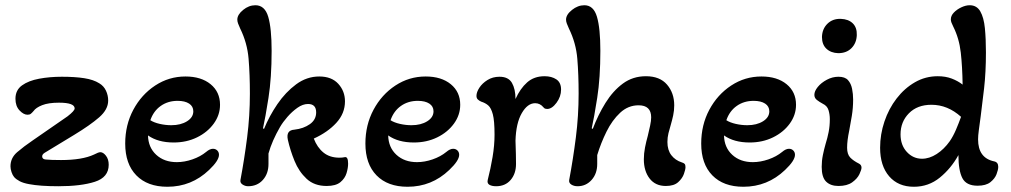

<svg xmlns="http://www.w3.org/2000/svg" viewBox="-20 -700 3858 733"><path d="M203 11Q168 11 140 9Q112 7 91 3Q69 -1 55.5 -8Q42 -15 34 -24Q28 -31 24 -43Q20 -55 20 -65Q20 -97 45.5 -119Q71 -141 105 -164L238 -256Q265 -277 265 -286Q265 -308 205 -308Q165 -308 141 -298.5Q117 -289 108 -276Q102 -269 97.5 -265.5Q93 -262 85 -262Q70 -262 54.5 -278.5Q39 -295 39 -323Q39 -356 64 -374Q89 -392 129.5 -399.5Q170 -407 216 -407Q266 -407 301.5 -401.5Q337 -396 359 -382Q376 -372 384.5 -354Q393 -336 393 -316Q393 -282 358.5 -252Q324 -222 263 -185L151 -117Q141 -111 141 -103Q141 -92 155 -91Q165 -90 180 -89.5Q195 -89 213 -89Q294 -89 339 -110Q356 -119 363 -119Q374 -119 384.5 -105.5Q395 -92 395 -71Q395 -23 342 -6Q289 11 203 11Z M619 13Q543 13 500.5 -30.5Q458 -74 458 -152Q458 -223 489 -281Q520 -339 572.5 -373.5Q625 -408 688 -408Q748 -408 784 -378.5Q820 -349 820 -300Q820 -261 796 -228Q772 -195 732 -175.5Q692 -156 643 -156Q583 -156 545 -183Q546 -137 576.5 -109Q607 -81 655 -81Q684 -81 714.5 -91.5Q745 -102 767 -120Q781 -132 793 -132Q803 -132 809.5 -125.5Q816 -119 816 -109Q816 -87 778 -51Q711 13 619 13ZM634 -222Q670 -222 694 -237Q718 -252 718 -275Q718 -294 702 -304.5Q686 -315 658 -315Q621 -315 593.5 -295.5Q566 -276 554 -241Q568 -232 590 -227Q612 -222 634 -222Z M927 11Q916 11 906 4.5Q896 -2 898 -13Q913 -93 923.5 -175.5Q934 -258 934 -342Q934 -416 929 -476Q924 -536 897 -591Q892 -602 889 -610Q886 -618 886 -625Q886 -644 908 -662Q930 -680 955 -680Q991 -680 1004 -636Q1017 -592 1017 -506Q1017 -403 1005 -326.5Q993 -250 984 -210L988 -208Q1008 -257 1039 -302.5Q1070 -348 1110.5 -378Q1151 -408 1199 -408Q1246 -408 1271.5 -380Q1297 -352 1297 -313Q1297 -267 1264 -231Q1231 -195 1178 -171Q1191 -137 1215 -117.5Q1239 -98 1276 -98Q1288 -98 1296 -100Q1309 -103 1309 -75Q1309 -59 1303 -39Q1297 -19 1279.5 -4.5Q1262 10 1227 10Q1180 10 1150.5 -17.5Q1121 -45 1104.5 -85.5Q1088 -126 1079 -166Q1071 -203 1104 -205Q1139 -209 1163 -226Q1187 -243 1187 -271Q1187 -303 1156 -303Q1136 -303 1115.5 -288.5Q1095 -274 1077.5 -254Q1060 -234 1049 -215Q1034 -189 1023 -164Q1012 -139 1005 -114V-74Q1005 -37 983.5 -13Q962 11 927 11Z M1536 13Q1460 13 1417.5 -30.5Q1375 -74 1375 -152Q1375 -223 1406 -281Q1437 -339 1489.5 -373.5Q1542 -408 1605 -408Q1665 -408 1701 -378.5Q1737 -349 1737 -300Q1737 -261 1713 -228Q1689 -195 1649 -175.5Q1609 -156 1560 -156Q1500 -156 1462 -183Q1463 -137 1493.5 -109Q1524 -81 1572 -81Q1601 -81 1631.5 -91.5Q1662 -102 1684 -120Q1698 -132 1710 -132Q1720 -132 1726.5 -125.5Q1733 -119 1733 -109Q1733 -87 1695 -51Q1628 13 1536 13ZM1551 -222Q1587 -222 1611 -237Q1635 -252 1635 -275Q1635 -294 1619 -304.5Q1603 -315 1575 -315Q1538 -315 1510.5 -295.5Q1483 -276 1471 -241Q1485 -232 1507 -227Q1529 -222 1551 -222Z M1874 11Q1858 11 1848.5 5.5Q1839 0 1842 -13Q1853 -56 1860.5 -100.5Q1868 -145 1868 -186Q1868 -239 1861.5 -263.5Q1855 -288 1844 -297.5Q1833 -307 1817 -312Q1810 -315 1804.5 -320Q1799 -325 1799 -334Q1799 -348 1810 -365Q1821 -382 1841 -394.5Q1861 -407 1887 -407Q1921 -407 1934.5 -383.5Q1948 -360 1948 -322Q1966 -362 1992.5 -385.5Q2019 -409 2059 -409Q2086 -409 2104 -397Q2122 -385 2122 -358Q2122 -331 2104.5 -307.5Q2087 -284 2069 -284Q2066 -284 2062 -285Q2058 -286 2055 -290Q2042 -306 2023 -306Q1994 -306 1972 -268Q1950 -230 1948 -163Q1949 -138 1949.5 -112Q1950 -86 1950 -74Q1950 -37 1929.5 -13Q1909 11 1874 11Z M2185 11Q2171 11 2161 4.5Q2151 -2 2153 -13Q2168 -93 2178.5 -175.5Q2189 -258 2189 -342Q2189 -416 2184 -476Q2179 -536 2152 -591Q2147 -602 2144 -610Q2141 -618 2141 -625Q2141 -644 2163.5 -662Q2186 -680 2211 -680Q2246 -680 2259 -636Q2272 -592 2272 -506Q2272 -403 2260 -326.5Q2248 -250 2239 -210L2243 -208Q2263 -261 2291.5 -307Q2320 -353 2358 -381Q2396 -409 2446 -409Q2499 -409 2526.5 -377Q2554 -345 2554 -298Q2554 -278 2550 -259.5Q2546 -241 2541 -224Q2536 -208 2532 -191.5Q2528 -175 2528 -158Q2528 -127 2543 -107.5Q2558 -88 2583 -80Q2590 -78 2593.5 -74.5Q2597 -71 2597 -62Q2597 -53 2591 -36Q2585 -19 2569 -4.5Q2553 10 2522 10Q2482 10 2460 -18.5Q2438 -47 2438 -92Q2438 -114 2442.5 -137Q2447 -160 2453 -181Q2458 -202 2462 -220.5Q2466 -239 2466 -252Q2466 -298 2418 -298Q2378 -298 2347.5 -269.5Q2317 -241 2295.5 -197.5Q2274 -154 2260 -108V-74Q2260 -37 2238.5 -13Q2217 11 2185 11Z M2818 13Q2742 13 2699.5 -30.5Q2657 -74 2657 -152Q2657 -223 2688 -281Q2719 -339 2771.5 -373.5Q2824 -408 2887 -408Q2947 -408 2983 -378.5Q3019 -349 3019 -300Q3019 -261 2995 -228Q2971 -195 2931 -175.5Q2891 -156 2842 -156Q2782 -156 2744 -183Q2745 -137 2775.5 -109Q2806 -81 2854 -81Q2883 -81 2913.5 -91.5Q2944 -102 2966 -120Q2980 -132 2992 -132Q3002 -132 3008.5 -125.5Q3015 -119 3015 -109Q3015 -87 2977 -51Q2910 13 2818 13ZM2833 -222Q2869 -222 2893 -237Q2917 -252 2917 -275Q2917 -294 2901 -304.5Q2885 -315 2857 -315Q2820 -315 2792.5 -295.5Q2765 -276 2753 -241Q2767 -232 2789 -227Q2811 -222 2833 -222Z M3180 -497Q3152 -498 3135 -514Q3118 -530 3118 -559Q3119 -590 3139 -609.5Q3159 -629 3190 -628Q3219 -627 3235.5 -611Q3252 -595 3251 -566Q3250 -536 3231 -516.5Q3212 -497 3180 -497ZM3181 10Q3151 10 3134 -6.5Q3117 -23 3117 -63Q3117 -86 3121.5 -108Q3126 -130 3132 -151Q3139 -173 3143.5 -196Q3148 -219 3148 -245Q3148 -263 3143 -279.5Q3138 -296 3121 -304Q3108 -311 3098.5 -318.5Q3089 -326 3089 -338Q3089 -352 3102 -368Q3115 -384 3136.5 -395.5Q3158 -407 3181 -407Q3206 -407 3217.5 -394Q3229 -381 3233 -361Q3237 -341 3237 -320Q3237 -288 3232 -257.5Q3227 -227 3222 -201Q3218 -182 3216 -166Q3214 -150 3214 -136Q3214 -111 3226 -98.5Q3238 -86 3260 -75Q3269 -70 3269 -60Q3269 -52 3261 -35Q3253 -18 3233.5 -4Q3214 10 3181 10Z M3469 13Q3409 13 3374.5 -27Q3340 -67 3340 -136Q3340 -187 3356.5 -236Q3373 -285 3403 -324Q3433 -363 3473 -386Q3513 -409 3560 -409Q3590 -409 3613.5 -400Q3637 -391 3655 -377Q3654 -445 3648 -499Q3642 -553 3619 -599Q3615 -607 3612.5 -613.5Q3610 -620 3610 -626Q3610 -640 3621.5 -652Q3633 -664 3650 -672Q3667 -680 3682 -680Q3709 -680 3722.5 -656.5Q3736 -633 3740 -592.5Q3744 -552 3744 -500Q3744 -424 3737 -363Q3730 -302 3724 -256Q3720 -226 3717 -204Q3714 -182 3714 -168Q3714 -97 3775 -84Q3791 -81 3791 -63Q3791 -52 3784.5 -35Q3778 -18 3761 -4.5Q3744 9 3712 9Q3669 9 3654 -20Q3639 -49 3639 -108Q3611 -57 3568 -22Q3525 13 3469 13ZM3500 -94Q3528 -94 3556 -112Q3584 -130 3606 -161Q3619 -180 3629.5 -204.5Q3640 -229 3649 -254Q3598 -300 3536 -300Q3482 -300 3450 -267.5Q3418 -235 3418 -187Q3418 -146 3442 -120Q3466 -94 3500 -94Z"/></svg>

Font: Akaya Telivigala
Style: Regular
Weight: 400
Designer: Vaishnavi Murthy Yerkadithaya, Juan Luis Blanco Aristondo
Version: Version 1.002; ttfautohint (v1.8.3)